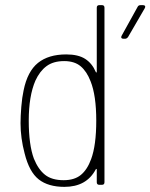

<svg xmlns="http://www.w3.org/2000/svg" viewBox="-20 -720 586 748"><path d="M367 -700H377Q387 -700 387 -690V-10Q387 0 377 0H367Q357 0 357 -10V-59Q357 -62 355.5 -62Q354 -62 353 -60Q317 8 231 8Q168 8 131 -21Q94 -50 76 -122Q60 -182 60 -240Q60 -267 63 -304Q66 -341 72 -368Q87 -442 128 -475Q169 -508 238 -508Q285 -508 312 -490.5Q339 -473 353 -440Q354 -437 355.5 -437.5Q357 -438 357 -441V-690Q357 -700 367 -700ZM355 -250Q355 -348 333 -403Q318 -442 294 -462Q270 -482 230 -482Q188 -482 161.5 -462.5Q135 -443 118 -406Q92 -346 92 -250Q92 -156 112 -102Q129 -60 155.5 -39Q182 -18 228 -18Q270 -18 295 -38.5Q320 -59 335 -100Q355 -154 355 -250ZM454 -581 516 -693Q519 -700 528 -700H537Q543 -700 545 -696.5Q547 -693 544 -688L479 -576Q474 -569 467 -569H461Q455 -569 453 -572.5Q451 -576 454 -581Z"/></svg>

Font: Barlow Semi Condensed Thin
Style: Regular
Weight: 250
Width: 4
Designer: Jeremy Tribby
Foundry: Tribby Type
Version: Version 1.408